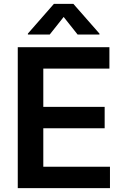

<svg xmlns="http://www.w3.org/2000/svg" viewBox="-20 -971 648 991"><path d="M547.6 0H71.7V-727.3H544.7V-616.8H203.5V-419.4H520.2V-308.9H203.5V-110.4H547.6ZM493.3 -792.6H380.7L308.6 -883.5L236.5 -792.6H123.9V-797.6L258.2 -951H358.7L493.3 -797.6Z"/></svg>

Font: Linik Sans SemiBold
Style: Regular
Weight: 600
Designer: Rasmus Andersson (font), Cristiano Sobral (main changes)
Foundry: rsms
Version: Version 3.018;June 1, 2022;FontCreator 14.0.0.2814 64-bit; t